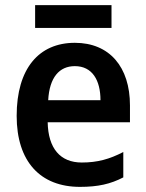

<svg xmlns="http://www.w3.org/2000/svg" viewBox="-20 -785 569 749"><path d="M415 -765H117V-676H415ZM272 -618C132 -618 45 -518 45 -333C45 -155 137 -56 292 -56C362 -56 411 -67 461 -93V-192C407 -164 360 -151 299 -151C215 -151 168 -206 166 -308H487V-374C487 -524 407 -618 272 -618ZM272 -527C340 -527 372 -472 372 -394H168C173 -484 212 -527 272 -527Z"/></svg>

Font: Noto Sans Malayalam UI SemiCondensed SemiBold
Style: Regular
Weight: 600
Width: 4
Designer: Jelle Bosma - Monotype Design Team
Foundry: Monotype Imaging Inc.
Version: Version 2.104